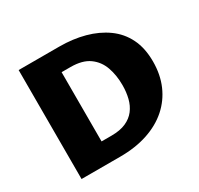

<svg xmlns="http://www.w3.org/2000/svg" viewBox="-141 -831 1041 1004"><g transform="rotate(-30 379.5 -329.0)"><path d="M81 0V-658H326Q408 -658 478 -639Q548 -620 601 -582Q654 -544 683 -485.5Q712 -427 712 -346Q712 -267 684.5 -203.5Q657 -140 605.5 -94.5Q554 -49 480.5 -24.5Q407 0 314 0ZM270 -118H330Q382 -118 417 -133.5Q452 -149 473 -176.5Q494 -204 503 -240.5Q512 -277 512 -319Q512 -379 494.5 -428Q477 -477 436 -506.5Q395 -536 324 -536H270Z"/></g></svg>

Font: Ysabeau Office Black
Style: Regular
Weight: 900
Designer: Christian Thalmann (Catharsis Fonts)
Version: Version 2.001;gftools[0.9.30]; featfreeze: tnum,lnum,ss02